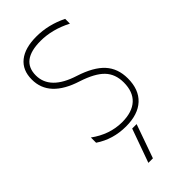

<svg xmlns="http://www.w3.org/2000/svg" viewBox="-304 -812 1139 1139"><g transform="rotate(-45 265.5 -242.0)"><path d="M281.2 45.9H318.4L243.2 257.8H205.1ZM460 -695.3V-655.3Q361.3 -706.1 264.6 -706.1Q99.6 -706.1 99.6 -581.1Q99.6 -460.9 269.5 -407.2Q376 -373 424.8 -319.3Q473.6 -265.6 473.6 -182.6Q473.6 -88.9 419.4 -38.6Q365.2 11.7 264.6 11.7Q155.3 11.7 70.3 -45.9V-89.8Q161.1 -23.4 264.6 -22.5Q350.6 -22.5 395 -63.5Q439.5 -104.5 439.5 -182.6Q439.5 -252.9 397.5 -296.9Q355.5 -340.8 259.8 -372.1Q64.5 -433.6 65.4 -581.1Q65.4 -659.2 117.2 -700.7Q168.9 -742.2 264.6 -742.2Q365.2 -742.2 460 -695.3Z"/></g></svg>

Font: Gen Shin Gothic ExtraLight
Style: Regular
Weight: 100
Designer: [Source Han Sans]
Ryoko NISHIZUKA  (kana & ideographs); Paul D. Hunt (Latin, Greek & Cyrillic); Wenlong ZHANG  (bopomofo
Version: Version 1.002.20150607